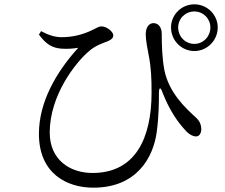

<svg xmlns="http://www.w3.org/2000/svg" viewBox="-20 -826 1040 888"><path d="M771 -699C771 -639 819 -590 879 -590C938 -590 987 -639 987 -699C987 -758 938 -806 879 -806C819 -806 771 -758 771 -699ZM804 -699C804 -740 837 -773 879 -773C920 -773 953 -740 953 -699C953 -657 920 -623 879 -623C837 -623 804 -657 804 -699ZM160 -666C195 -619 222 -605 263 -601C292 -599 319 -601 342 -605C241 -494 160 -355 160 -207C160 -24 288 42 412 42C613 42 690 -99 705 -217C715 -291 715 -356 715 -394C715 -424 723 -425 732 -397C764 -316 801 -263 835 -226C852 -206 871 -195 887 -195C903 -195 911 -212 911 -229C910 -259 896 -274 881 -287C838 -327 761 -397 740 -503C730 -556 728 -619 728 -670C728 -698 714 -719 690 -719C670 -719 654 -701 654 -667C654 -640 663 -595 668 -569C679 -513 681 -464 681 -398C681 -188 607 -26 408 -26C303 -26 210 -87 210 -213C210 -385 329 -536 390 -588C421 -616 455 -626 480 -636C498 -644 504 -652 504 -663C504 -678 475 -704 449 -704C436 -704 429 -697 398 -683C361 -666 316 -654 265 -654C232 -654 202 -665 170 -682Z"/></svg>

Font: Harano Aji Mincho TW
Style: Regular
Weight: 400
Foundry: Masamichi Hosoda
Version: HaranoAjiMinchoTW-Regular version 20230610;ttx 4.39.4